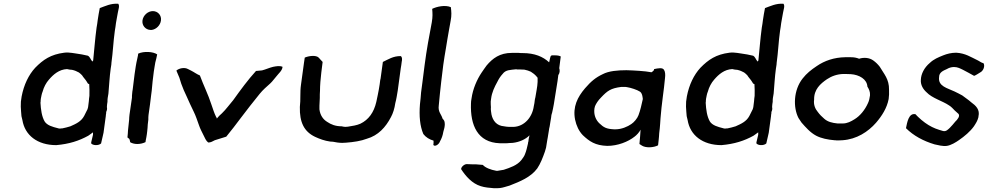

<svg xmlns="http://www.w3.org/2000/svg" viewBox="-20 -775 5252 1020"><path d="M91 -235C90 -218 90 -198 92 -182C93 -174 93 -166 94 -158C96 -150 98 -143 99 -137C112 -57 178 -4 279 -4C348 -10 400 -27 449 -54C457 -59 465 -66 474 -72V-59C471 -47 468 -33 465 -21L464 -14C471 -2 504 0 517 -13C519 -20 520 -27 522 -35C524 -46 528 -58 530 -70L542 -158C542 -163 543 -168 544 -174V-180C548 -188 550 -197 548 -205V-210C548 -218 550 -226 551 -234C551 -241 551 -247 552 -254L556 -278C560 -322 562 -367 568 -410C569 -420 572 -430 572 -441C580 -498 582 -554 590 -611C593 -625 594 -639 596 -652C599 -672 603 -689 606 -708C609 -725 617 -745 608 -755C569 -758 538 -742 510 -732C506 -710 502 -691 499 -668C497 -655 496 -641 493 -628C485 -569 481 -511 475 -454L471 -448C471 -448 471 -449 470 -449C461 -459 459 -472 447 -479C426 -484 405 -488 382 -491C375 -492 369 -493 362 -494C355 -495 348 -495 341 -496C335 -496 327 -496 321 -495C250 -486 209 -458 167 -415C132 -377 107 -325 95 -263ZM196 -242 197 -251C198 -258 203 -282 206 -287C213 -313 225 -335 240 -352C264 -380 294 -406 336 -408C344 -406 355 -404 363 -404C377 -401 388 -396 399 -390C405 -386 411 -380 416 -375C423 -363 434 -353 441 -341C444 -335 447 -329 454 -328C455 -308 456 -286 455 -266C454 -256 452 -247 452 -238L448 -206C447 -202 446 -198 445 -195C439 -184 433 -170 427 -159C411 -129 383 -117 354 -104C339 -99 325 -96 311 -93H306C303 -92 299 -92 296 -92C293 -92 291 -93 287 -94C259 -101 230 -109 217 -130C202 -156 197 -192 195 -229C196 -233 196 -238 196 -242Z M695 -381C692 -360 688 -321 685 -300C684 -292 682 -285 682 -277C681 -271 681 -264 681 -256L668 -166C667 -157 666 -148 666 -139C664 -123 662 -97 660 -82C660 -71 658 -56 657 -45L667 -37C669 -33 670 -28 671 -23V-20C680 -14 694 -10 709 -10C726 -10 741 -14 753 -20L754 -28C756 -40 759 -50 760 -61L762 -77C764 -89 764 -102 765 -114L768 -139C768 -148 768 -156 769 -164L777 -221C779 -236 781 -255 783 -270L786 -293C788 -321 793 -364 797 -394C799 -410 803 -429 805 -443C808 -455 813 -473 815 -486C794 -501 744 -504 714 -490L713 -481C712 -476 710 -469 709 -462C703 -437 699 -409 695 -381ZM737 -667C733 -640 753 -617 779 -616H786C810 -619 832 -641 835 -666C839 -693 819 -716 792 -716C766 -716 741 -694 737 -667Z M917 -400 933 -362 943 -330C952 -306 960 -286 971 -264C983 -236 996 -209 1009 -182C1020 -160 1028 -135 1037 -110C1043 -92 1053 -73 1061 -57C1068 -43 1074 -27 1086 -18C1099 -17 1111 -25 1121 -30L1182 -49C1208 -81 1234 -114 1259 -148C1292 -192 1326 -235 1360 -277C1377 -298 1396 -314 1416 -332C1429 -344 1436 -356 1448 -369C1459 -384 1480 -400 1481 -420C1466 -427 1447 -423 1431 -420C1410 -415 1392 -406 1372 -401L1340 -398C1297 -351 1257 -296 1219 -243C1199 -220 1181 -194 1159 -173L1146 -161C1140 -155 1137 -151 1132 -145C1132 -149 1130 -151 1128 -154C1118 -174 1111 -197 1103 -220C1086 -273 1061 -322 1042 -374C1025 -381 1011 -392 995 -400L979 -408C960 -419 930 -412 917 -400Z M1579 -325C1573 -284 1578 -246 1573 -207C1571 -126 1595 -76 1654 -48C1678 -37 1704 -27 1734 -23C1739 -23 1744 -22 1749 -22C1762 -19 1782 -16 1798 -16C1805 -16 1811 -17 1818 -17C1859 -20 1898 -26 1929 -38C1989 -55 2029 -99 2057 -153C2068 -173 2076 -199 2080 -227C2086 -249 2089 -270 2093 -294L2109 -412C2111 -424 2113 -435 2114 -446C2117 -459 2117 -470 2110 -477C2069 -478 2042 -459 2014 -446L2003 -366C2002 -360 2002 -355 2000 -350L1997 -327C1994 -306 1991 -291 1987 -271L1983 -252C1981 -245 1981 -239 1979 -233C1966 -177 1938 -139 1895 -118C1875 -109 1853 -106 1828 -102C1823 -102 1820 -101 1814 -101C1812 -101 1809 -102 1805 -102L1795 -104C1762 -104 1738 -114 1719 -127C1697 -140 1681 -162 1677 -194C1676 -219 1680 -249 1679 -274L1680 -293C1680 -321 1683 -357 1687 -390L1694 -446C1690 -450 1685 -455 1681 -460L1674 -468C1660 -484 1619 -478 1599 -469L1595 -442Z M2224 -337C2222 -318 2219 -301 2217 -284C2215 -262 2214 -242 2211 -221C2206 -158 2211 -105 2229 -63C2242 -46 2261 -34 2283 -28C2284 -25 2283 -23 2283 -20C2284 -18 2283 -15 2283 -12L2282 -7C2284 6 2310 -2 2318 -25C2326 -39 2332 -55 2335 -74C2340 -89 2343 -104 2343 -115C2342 -132 2341 -134 2331 -145C2325 -168 2306 -180 2311 -215C2315 -257 2319 -299 2324 -341L2335 -431C2339 -462 2344 -488 2349 -519L2357 -568C2362 -600 2369 -634 2374 -664C2380 -694 2378 -715 2375 -737C2345 -750 2300 -740 2276 -728C2278 -704 2279 -686 2274 -657C2260 -585 2246 -508 2236 -431Z M2430 124C2454 161 2488 200 2534 214C2555 221 2581 223 2605 225C2616 225 2626 225 2636 224C2654 222 2671 215 2687 211C2743 189 2799 167 2834 120C2851 95 2863 64 2875 30L2881 9C2882 2 2884 -7 2885 -16C2886 -26 2889 -37 2890 -45C2892 -57 2894 -70 2896 -82C2897 -89 2898 -97 2900 -103C2902 -120 2906 -136 2908 -152L2909 -161C2910 -166 2911 -171 2913 -176L2918 -199C2921 -214 2924 -230 2926 -245C2930 -274 2938 -315 2942 -345L2946 -376C2954 -387 2955 -401 2951 -413L2959 -475C2952 -479 2942 -481 2928 -481H2916C2903 -482 2904 -471 2900 -456C2899 -452 2899 -448 2897 -444C2865 -474 2820 -493 2757 -493C2750 -493 2743 -493 2736 -494H2699C2635 -494 2597 -465 2565 -427C2556 -416 2548 -402 2539 -390C2514 -353 2492 -303 2485 -252C2483 -242 2482 -233 2482 -224C2478 -110 2517 -18 2635 -14H2667C2673 -14 2678 -14 2684 -15C2691 -15 2697 -16 2704 -16C2739 -20 2771 -34 2793 -56L2791 -47C2789 -41 2788 -32 2787 -23C2785 -19 2785 -15 2785 -13C2780 7 2777 25 2769 44C2765 56 2757 65 2750 75C2727 104 2689 116 2656 127C2646 129 2636 130 2626 132C2622 133 2619 133 2615 132C2587 127 2558 116 2545 101C2531 99 2521 100 2508 98C2494 98 2479 98 2464 97C2447 94 2428 114 2430 124ZM2587 -236C2588 -241 2588 -246 2589 -251C2593 -284 2607 -313 2622 -340C2630 -356 2638 -369 2650 -382C2667 -405 2690 -403 2722 -407C2725 -406 2728 -406 2731 -406H2741C2750 -406 2758 -405 2766 -405C2777 -403 2792 -398 2800 -394C2805 -390 2812 -386 2817 -382C2824 -376 2831 -369 2836 -362V-340C2835 -312 2828 -285 2824 -257C2822 -252 2822 -247 2821 -243L2819 -227C2818 -222 2817 -216 2816 -212C2808 -152 2766 -104 2710 -101H2684C2680 -101 2675 -102 2671 -102C2666 -103 2662 -103 2658 -104C2618 -107 2598 -134 2591 -167C2590 -177 2586 -193 2588 -205C2587 -215 2587 -226 2587 -236Z M3035 -140C3042 -107 3055 -79 3076 -57C3111 -24 3142 -2 3206 0C3262 0 3317 -22 3351 -49C3362 -57 3376 -72 3383 -86C3381 -54 3380 -41 3377 -10L3391 -1C3412 12 3454 9 3476 -3L3479 -30C3480 -43 3482 -56 3482 -67L3485 -93C3487 -107 3487 -125 3489 -147C3493 -193 3495 -212 3501 -259C3506 -299 3510 -326 3513 -362C3515 -377 3514 -394 3508 -403C3501 -418 3475 -412 3455 -408L3454 -403C3453 -402 3453 -401 3453 -401C3448 -396 3445 -393 3441 -391C3406 -398 3345 -401 3308 -402C3262 -402 3214 -398 3182 -381C3144 -363 3120 -343 3088 -306C3048 -259 3022 -208 3035 -140ZM3138 -199C3139 -204 3140 -208 3141 -211C3147 -225 3157 -241 3173 -257C3207 -293 3225 -306 3279 -313C3291 -313 3303 -314 3311 -312C3331 -309 3365 -298 3380 -288C3392 -279 3393 -264 3395 -249C3389 -222 3382 -189 3372 -163C3366 -146 3348 -125 3334 -116C3314 -102 3282 -88 3250 -88H3242C3201 -90 3187 -98 3164 -120C3146 -137 3133 -165 3138 -199Z M3625 -235C3624 -218 3624 -198 3626 -182C3627 -174 3627 -166 3628 -158C3630 -150 3632 -143 3633 -137C3646 -57 3712 -4 3813 -4C3882 -10 3934 -27 3983 -54C3991 -59 3999 -66 4008 -72V-59C4005 -47 4002 -33 3999 -21L3998 -14C4005 -2 4038 0 4051 -13C4053 -20 4054 -27 4056 -35C4058 -46 4062 -58 4064 -70L4076 -158C4076 -163 4077 -168 4078 -174V-180C4082 -188 4084 -197 4082 -205V-210C4082 -218 4084 -226 4085 -234C4085 -241 4085 -247 4086 -254L4090 -278C4094 -322 4096 -367 4102 -410C4103 -420 4106 -430 4106 -441C4114 -498 4116 -554 4124 -611C4127 -625 4128 -639 4130 -652C4133 -672 4137 -689 4140 -708C4143 -725 4151 -745 4142 -755C4103 -758 4072 -742 4044 -732C4040 -710 4036 -691 4033 -668C4031 -655 4030 -641 4027 -628C4019 -569 4015 -511 4009 -454L4005 -448C4005 -448 4005 -449 4004 -449C3995 -459 3993 -472 3981 -479C3960 -484 3939 -488 3916 -491C3909 -492 3903 -493 3896 -494C3889 -495 3882 -495 3875 -496C3869 -496 3861 -496 3855 -495C3784 -486 3743 -458 3701 -415C3666 -377 3641 -325 3629 -263ZM3730 -242 3731 -251C3732 -258 3737 -282 3740 -287C3747 -313 3759 -335 3774 -352C3798 -380 3828 -406 3870 -408C3878 -406 3889 -404 3897 -404C3911 -401 3922 -396 3933 -390C3939 -386 3945 -380 3950 -375C3957 -363 3968 -353 3975 -341C3978 -335 3981 -329 3988 -328C3989 -308 3990 -286 3989 -266C3988 -256 3986 -247 3986 -238L3982 -206C3981 -202 3980 -198 3979 -195C3973 -184 3967 -170 3961 -159C3945 -129 3917 -117 3888 -104C3873 -99 3859 -96 3845 -93H3840C3837 -92 3833 -92 3830 -92C3827 -92 3825 -93 3821 -94C3793 -101 3764 -109 3751 -130C3736 -156 3731 -192 3729 -229C3730 -233 3730 -238 3730 -242Z M4244 -358C4195 -296 4193 -204 4222 -148C4227 -140 4233 -132 4238 -124C4260 -99 4284 -71 4316 -54C4343 -40 4377 -33 4413 -30C4417 -30 4420 -30 4424 -29H4434C4442 -29 4449 -30 4456 -30C4531 -35 4592 -75 4634 -123C4665 -159 4692 -201 4701 -249C4703 -265 4704 -281 4703 -298C4704 -355 4676 -382 4654 -420C4644 -433 4633 -444 4619 -454C4598 -469 4569 -471 4544 -463C4531 -468 4519 -471 4500 -471H4470C4412 -470 4361 -453 4319 -424C4289 -404 4265 -385 4244 -358ZM4305 -246C4304 -300 4338 -330 4373 -354C4397 -370 4426 -381 4460 -382H4471C4481 -382 4490 -381 4500 -381C4545 -378 4586 -354 4588 -315C4596 -302 4603 -289 4602 -269C4600 -254 4597 -239 4591 -227C4575 -191 4549 -159 4519 -141C4501 -130 4482 -119 4456 -119H4430C4400 -122 4377 -128 4359 -144C4345 -156 4335 -166 4324 -181C4311 -196 4301 -219 4305 -246Z M4793 -94C4833 -54 4885 -26 4945 -8C4964 -4 4988 3 5010 0C5032 -3 5058 -19 5075 -31C5104 -51 5134 -76 5154 -104C5165 -121 5173 -133 5178 -153V-156C5187 -193 5164 -214 5139 -232C5125 -245 5107 -256 5092 -268C5078 -276 5065 -282 5051 -289C5014 -307 4962 -316 4969 -366C4969 -391 4992 -400 5010 -408C5020 -414 5033 -419 5048 -419C5068 -419 5081 -411 5096 -404C5114 -394 5133 -385 5155 -372C5166 -376 5175 -383 5187 -390C5204 -398 5214 -424 5205 -439C5192 -442 5184 -450 5173 -455C5137 -472 5109 -492 5060 -495C5034 -495 5011 -489 4991 -481C4964 -470 4941 -461 4920 -441C4890 -416 4873 -382 4872 -351C4870 -324 4884 -301 4902 -285C4932 -253 4987 -239 5022 -215C5034 -208 5043 -197 5052 -188C5059 -181 5064 -177 5072 -170C5082 -158 5065 -138 5055 -129C5045 -117 5037 -107 5026 -96C5017 -88 5007 -75 4990 -79C4977 -82 4962 -88 4950 -92C4925 -102 4901 -116 4875 -138C4864 -148 4853 -157 4844 -168C4807 -177 4799 -123 4793 -94Z"/></svg>

Font: Hussar Pisanka
Style: Kur
Weight: 400
Designer: Robert Jablonski
Foundry: Cannot Into Space Fonts
Version: Version 1.070